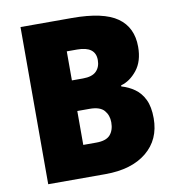

<svg xmlns="http://www.w3.org/2000/svg" viewBox="-80 -787 792 859"><g transform="rotate(-10 315.5 -357.0)"><path d="M304 -714Q446 -714 509.5 -669Q573 -624 573 -536Q573 -470 541 -430Q509 -390 468 -379V-374Q500 -365 527 -346Q554 -327 570 -294Q586 -261 586 -209Q586 -112 517.5 -56Q449 0 330 0H70V-714ZM305 -439Q347 -439 366 -458Q385 -477 385 -509Q385 -571 302 -571H255V-439ZM255 -300V-146H314Q359 -146 377.5 -167Q396 -188 396 -224Q396 -256 377 -278Q358 -300 311 -300Z"/></g></svg>

Font: Noto Sans SemiCondensed Black
Style: Regular
Weight: 900
Width: 4
Designer: Monotype Design Team
Foundry: Monotype Imaging Inc.
Version: Version 2.013; ttfautohint (v1.8.4.7-5d5b)